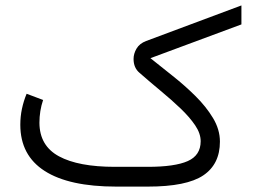

<svg xmlns="http://www.w3.org/2000/svg" viewBox="-20 -691 951 711"><path d="M527.3 -73.2Q627.4 -73.2 675.3 -94.5Q723.1 -115.7 723.1 -168Q723.1 -196.8 702.6 -227.1Q682.1 -257.3 648.7 -289.3Q615.2 -321.3 575.4 -354.2Q535.6 -387.2 497.1 -420.9Q474.6 -439.5 474.6 -472.7Q474.6 -492.2 485.6 -511Q496.6 -529.8 521 -539.1L874 -670.9V-600.6L537.1 -475.6Q574.7 -445.3 619.1 -410.2Q663.6 -375 703.4 -335.7Q743.2 -296.4 768.8 -253.9Q794.4 -211.4 794.4 -166.5Q794.4 -83 732.7 -41.5Q670.9 0 527.8 0H410.2Q235.8 0 145.5 -57.9Q55.2 -115.7 55.2 -229Q55.2 -259.3 61.3 -288.1Q67.4 -316.9 78.6 -343.8L139.6 -320.8Q126 -280.3 126 -236.3Q126.5 -150.9 198.5 -112.1Q270.5 -73.2 405.3 -73.2Z"/></svg>

Font: Vazir Light WOL
Style: Light-WOL
Weight: 300
Designer: Saber Rastikerdar
Foundry: Saber Rastikerdar
Version: Version 30.0.0